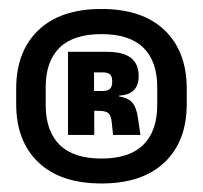

<svg xmlns="http://www.w3.org/2000/svg" viewBox="-20 -670 464 439"><path d="M212 -250.5Q118.5 -250.5 67.8 -298.8Q17 -347 17 -432.5V-467Q17 -552.5 67.8 -601Q118.5 -649.5 212 -649.5Q305.5 -649.5 356.2 -601Q407 -552.5 407 -467V-432.5Q407 -347 356.2 -298.8Q305.5 -250.5 212 -250.5ZM212 -307.5Q276 -307.5 307.8 -339Q339.5 -370.5 339.5 -430V-470.5Q339.5 -530 307.8 -561Q276 -592 212 -592Q148 -592 116.2 -561Q84.5 -530 84.5 -470.5V-430Q84.5 -370.5 116.2 -339Q148 -307.5 212 -307.5ZM238.5 -361.5 235.5 -390Q234 -405 228.5 -410.5Q223 -416 209.5 -416.5L176.5 -417V-462H215Q226.5 -462 231.5 -467Q236.5 -472 236.5 -481.5V-485Q236.5 -495 231.5 -499.8Q226.5 -504.5 215 -504.5H176.5V-551.5H224.5Q262 -551.5 279.5 -537.5Q297 -523.5 297 -497.5V-495Q297 -475 286 -463.8Q275 -452.5 252.5 -451.5V-443L244 -450.5Q271 -448 281.5 -436.5Q292 -425 295.5 -400L301 -361.5ZM135.5 -361.5V-551.5H195V-446L195.5 -427V-361.5Z"/></svg>

Font: Anek Latin Medium ExtraBold
Style: Regular
Weight: 800
Version: Version 1.003